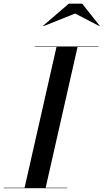

<svg xmlns="http://www.w3.org/2000/svg" viewBox="-60 -996 548 1016"><path d="M69.5 0 239.5 -750H351L181 0ZM-40.5 0V-2.5H296V0ZM124.5 -747.5V-750H461V-747.5ZM170 -857.5 168 -859.5 304 -976.5H375L467.5 -859.5L466.5 -857.5L337.5 -924.5Z"/></svg>

Font: Bodoni Moda 72pt Medium
Style: Italic
Weight: 500
Italic angle: -13°
Designer: Owen Earl
Foundry: indestructible type
Version: Version 2.004